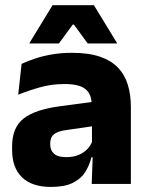

<svg xmlns="http://www.w3.org/2000/svg" viewBox="-20 -707 567 738"><path d="M483 0H332.5L337 -123L333.5 -130.5V-284L332.5 -304Q332.5 -345 308.5 -364.5Q284.5 -384 228 -384Q178.5 -384 134 -371.5Q89.5 -359 50 -343L63 -461.5Q86.5 -472.5 115.8 -482.2Q145 -492 180.5 -498Q216 -504 256.5 -504Q321 -504 364.5 -489Q408 -474 434 -446.5Q460 -419 471.5 -380.8Q483 -342.5 483 -296.5ZM176 11.5Q102.5 11.5 64.5 -25.5Q26.5 -62.5 26.5 -131V-144.5Q26.5 -217 71.2 -251.8Q116 -286.5 213.5 -299L345.5 -316.5L354.5 -224.5L237.5 -207.5Q202 -203 187.5 -191Q173 -179 173 -155.5V-152Q173 -129.5 187.5 -116.2Q202 -103 234 -103Q262 -103 282.2 -111.5Q302.5 -120 315.5 -133.8Q328.5 -147.5 335 -164.5L356.5 -102.5H331.5Q323.5 -70.5 306.8 -44.5Q290 -18.5 258.5 -3.5Q227 11.5 176 11.5ZM93.5 -542 182 -687H341L429.5 -542V-540H317L264 -612.5H259.5L206.5 -540H93.5Z"/></svg>

Font: Anek Malayalam Medium
Style: Bold
Weight: 700
Version: Version 1.003